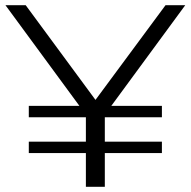

<svg xmlns="http://www.w3.org/2000/svg" viewBox="-20 -720 735 740"><path d="M91 -268V-312H286L1 -700H79L348 -335L618 -700H694L409 -312H604V-268H384V-174H604V-130H384V0H311V-130H91V-174H311V-268Z"/></svg>

Font: Modern
Style: Small
Weight: 400
Designer: Julieta Ulanovsky
Foundry: Julieta Ulanovsky
Version: Version 8.000